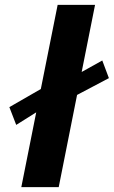

<svg xmlns="http://www.w3.org/2000/svg" viewBox="-20 -772 469 792"><path d="M129.4 -308.6 46.9 -256.8 18.6 -330.1 148.4 -404.8 217.8 -752H372.1L316.9 -475.1L401.9 -522.5L429.2 -449.7L297.9 -380.4L222.2 0H67.9Z"/></svg>

Font: Reddit Sans Chocolate ExBold
Style: Italic
Weight: 800
Italic angle: -11.25°
Designer: Stephen Hutchings
Version: Version 1.013